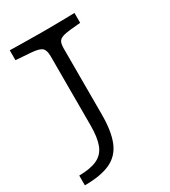

<svg xmlns="http://www.w3.org/2000/svg" viewBox="-187 -664 840 949"><g transform="rotate(-30 233.0 -189.0)"><path d="M184.7 -201.6V-445.2Q184.7 -479 170.2 -491.9Q155.6 -504.8 112.1 -508.1L24.2 -514.5V-571Q54.8 -570.2 88.3 -569.8Q121.8 -569.4 155.2 -569Q188.7 -568.5 216.9 -568.5H221.8H230.6Q254.8 -568.5 283.5 -569Q312.1 -569.4 341.1 -569.8Q370.2 -570.2 393.5 -571V-514.5L340.3 -509.7Q307.3 -506.5 289.5 -500.4Q271.8 -494.4 265.7 -481.5Q259.7 -468.5 259.7 -445.2V-201.6ZM12.1 192.7V137.1Q77.4 136.3 115.3 118.5Q153.2 100.8 169 60.1Q184.7 19.4 184.7 -50V-201.6H259.7V-68.5Q259.7 27.4 235.9 85.1Q212.1 142.7 157.7 167.7Q103.2 192.7 12.1 192.7Z"/></g></svg>

Font: Playfair 5pt SemiExpanded Light
Style: Regular
Weight: 300
Width: 6
Designer: Claus Eggers Sørensen
Foundry: Claus Eggers Sørensen
Version: Version 2.203